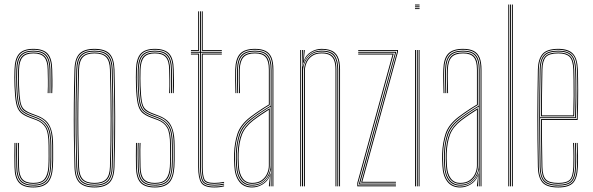

<svg xmlns="http://www.w3.org/2000/svg" viewBox="-20 -820 2608 845"><path d="M126.8 5Q83 5 63.8 -15.9Q44.5 -36.8 43.8 -85Q43.5 -112 43.2 -133.5Q43 -155 43.8 -191H47.8Q47.2 -151.2 47.4 -130.4Q47.5 -109.5 47.8 -85Q48.5 -39 66.9 -19Q85.2 1 126.8 1Q167.5 1 186.8 -18.9Q206 -38.8 208.8 -85.2Q209.8 -100 209.9 -115.2Q210 -130.5 209.9 -146.5Q209.8 -162.5 209.8 -179Q209.8 -240 193.8 -267.2Q177.8 -294.5 144.5 -306.8L115.5 -317.5Q95.8 -324.8 84.2 -334.1Q72.8 -343.5 67.1 -367.5Q61.5 -391.5 59.8 -442.5Q59 -462.5 59.1 -477.8Q59.2 -493 59.8 -513.5Q61 -553.8 76.4 -571.4Q91.8 -589 126.8 -589Q162 -589 177.6 -571.6Q193.2 -554.2 193.8 -514Q194.2 -487.8 194.2 -466.9Q194.2 -446 193.8 -410H189.8Q191.2 -441.2 190.8 -467Q190.2 -492.8 189.8 -513.8Q189.2 -552 174.6 -568.5Q160 -585 126.8 -585Q94.2 -585 79.6 -568.4Q65 -551.8 63.8 -513.5Q63 -488.8 63.1 -475Q63.2 -461.2 63.8 -442.8Q65.5 -397.2 69.6 -374Q73.8 -350.8 84.6 -340.1Q95.5 -329.5 117 -321.2L145.8 -310.2Q166.8 -302.2 182 -288.5Q197.2 -274.8 205.5 -248.9Q213.8 -223 213.8 -179Q213.8 -163 213.9 -146.9Q214 -130.8 213.9 -115.1Q213.8 -99.5 212.8 -85Q209.8 -36.8 189.8 -15.9Q169.8 5 126.8 5ZM126.8 -3Q87.2 -3 69.9 -22.1Q52.5 -41.2 51.8 -85.2Q51.5 -111 51 -136.9Q50.5 -162.8 51.8 -191H55.8Q54.2 -159.5 54.9 -133.2Q55.5 -107 55.8 -85.2Q56.2 -43.5 72.9 -25.2Q89.5 -7 126.8 -7Q164 -7 181.1 -25.2Q198.2 -43.5 200.8 -85.8Q202 -108 201.9 -130.2Q201.8 -152.5 201.8 -179Q201.8 -237.5 187 -262.6Q172.2 -287.8 141.5 -299.2L112.8 -310Q88.8 -319 76.2 -330.9Q63.8 -342.8 58.6 -368Q53.5 -393.2 51.8 -442.2Q51 -462.5 51.1 -478.1Q51.2 -493.8 51.8 -513.8Q53 -558.5 70.6 -577.8Q88.2 -597 126.8 -597Q166.2 -597 183.6 -577.8Q201 -558.5 201.8 -514Q202.2 -487.8 202.2 -466.9Q202.2 -446 201.8 -410H197.8Q198.2 -449.8 198.2 -470Q198.2 -490.2 197.8 -514Q197.2 -556.5 180.5 -574.8Q163.8 -593 126.8 -593Q90 -593 73.5 -574.5Q57 -556 55.8 -513.5Q55.2 -493.5 55.1 -477.6Q55 -461.8 55.8 -442.5Q57.5 -391.2 63.1 -366.6Q68.8 -342 80.9 -331.9Q93 -321.8 114 -313.8L143 -302.8Q173.5 -291.2 189.6 -266.1Q205.8 -241 205.8 -179Q205.8 -153.2 205.9 -130.4Q206 -107.5 204.8 -85.5Q202 -42 184.2 -22.5Q166.5 -3 126.8 -3ZM126.8 -11Q91.5 -11 75.9 -28.2Q60.2 -45.5 59.8 -85.5Q59.5 -105.5 58.9 -132.1Q58.2 -158.8 59.8 -191H63.8Q62.5 -161.5 63 -135Q63.5 -108.5 63.8 -85.5Q64.2 -47.8 78.9 -31.4Q93.5 -15 126.8 -15Q161.8 -15 176.1 -32.6Q190.5 -50.2 192.8 -86.2Q194.2 -109.5 194 -132.1Q193.8 -154.8 193.8 -179Q193.8 -236.2 180.2 -258.9Q166.8 -281.5 138.8 -291.8L109.8 -302.5Q84 -312 70.4 -325.2Q56.8 -338.5 51.1 -365.2Q45.5 -392 43.8 -442Q43 -462.2 43.1 -478.2Q43.2 -494.2 43.8 -514Q45.2 -562.8 64.5 -583.9Q83.8 -605 126.8 -605Q170.5 -605 189.8 -583.9Q209 -562.8 209.8 -514Q210.2 -493 210.8 -467.5Q211.2 -442 209.8 -410H205.8Q206.2 -449.5 206.2 -470Q206.2 -490.5 205.8 -514Q205 -559.8 187.1 -580.4Q169.2 -601 126.8 -601Q85 -601 67.1 -580.4Q49.2 -559.8 47.8 -513.8Q47 -489.5 47.1 -474.6Q47.2 -459.8 47.8 -442Q49.5 -393.2 54.8 -367.4Q60 -341.5 73.1 -328.6Q86.2 -315.8 111.2 -306.2L140.2 -295.2Q169.5 -284.2 183.6 -260.4Q197.8 -236.5 197.8 -179Q197.8 -162.2 197.9 -146.4Q198 -130.5 197.9 -115.4Q197.8 -100.2 196.8 -85.5Q194.2 -45.8 178 -28.4Q161.8 -11 126.8 -11Z M395.8 5Q352 5 330.6 -15Q309.2 -35 307.8 -85Q305.8 -154.5 305 -223.4Q304.2 -292.2 304.9 -364.1Q305.5 -436 307.8 -514Q309.2 -563 329.9 -584Q350.5 -605 395.8 -605Q441.2 -605 461.8 -584Q482.2 -563 483.8 -514Q486.5 -410.8 486.9 -305.2Q487.2 -199.8 483.8 -85Q482.2 -35 460.9 -15Q439.5 5 395.8 5ZM395.8 1Q437.2 1 457.9 -18Q478.5 -37 479.8 -85.2Q483.2 -202 483 -305.8Q482.8 -409.5 479.8 -513.8Q478.5 -562.2 458 -581.6Q437.5 -601 395.8 -601Q354.2 -601 333.6 -581.6Q313 -562.2 311.8 -513.8Q309.8 -444.2 309 -375.2Q308.2 -306.2 308.9 -234.6Q309.5 -163 311.8 -85.2Q313 -37 333.6 -18Q354.2 1 395.8 1ZM395.8 -3Q354.2 -3 335.6 -22.1Q317 -41.2 315.8 -85.2Q313.8 -159 313 -229.2Q312.2 -299.5 313 -369.9Q313.8 -440.2 315.8 -513.8Q317 -558.5 335.6 -577.8Q354.2 -597 395.8 -597Q437.2 -597 455.9 -577.8Q474.5 -558.5 475.8 -513.8Q477.8 -444.2 478.5 -375.2Q479.2 -306.2 478.6 -234.5Q478 -162.8 475.8 -85.2Q474.5 -41.2 455.9 -22.1Q437.2 -3 395.8 -3ZM395.8 -7Q435.2 -7 452.9 -25.1Q470.5 -43.2 471.8 -85.5Q475 -196.2 475 -300Q475 -403.8 471.8 -513.5Q470.5 -556 452.9 -574.5Q435.2 -593 395.8 -593Q356.2 -593 338.6 -574.5Q321 -556 319.8 -513.5Q317.8 -443.8 317 -374.8Q316.2 -305.8 316.9 -234.4Q317.5 -163 319.8 -85.5Q321 -43.2 338.8 -25.1Q356.5 -7 395.8 -7ZM395.8 -11Q360.5 -11 342.8 -27.4Q325 -43.8 323.8 -85.5Q321.8 -159.5 321 -229.8Q320.2 -300 321 -370Q321.8 -440 323.8 -513.5Q325 -556 342.8 -572.5Q360.5 -589 395.8 -589Q431 -589 448.9 -572.5Q466.8 -556 467.8 -513.5Q470.8 -408.8 471 -305.5Q471.2 -202.2 467.8 -85.5Q466.8 -43.8 448.9 -27.4Q431 -11 395.8 -11ZM395.8 -15Q431 -15 446.9 -31.5Q462.8 -48 463.8 -85.8Q467 -197.2 467 -299.9Q467 -402.5 463.8 -513.5Q462.8 -551.8 446.9 -568.4Q431 -585 395.8 -585Q360.5 -585 344.8 -568.4Q329 -551.8 327.8 -513.5Q325.8 -439 325 -368.8Q324.2 -298.5 325 -228.8Q325.8 -159 327.8 -85.8Q329 -48 344.8 -31.5Q360.5 -15 395.8 -15Z M661.5 5Q617.8 5 598.5 -15.9Q579.2 -36.8 578.5 -85Q578.2 -112 578 -133.5Q577.8 -155 578.5 -191H582.5Q582 -151.2 582.1 -130.4Q582.2 -109.5 582.5 -85Q583.2 -39 601.6 -19Q620 1 661.5 1Q702.2 1 721.5 -18.9Q740.8 -38.8 743.5 -85.2Q744.5 -100 744.6 -115.2Q744.8 -130.5 744.6 -146.5Q744.5 -162.5 744.5 -179Q744.5 -240 728.5 -267.2Q712.5 -294.5 679.2 -306.8L650.2 -317.5Q630.5 -324.8 619 -334.1Q607.5 -343.5 601.9 -367.5Q596.2 -391.5 594.5 -442.5Q593.8 -462.5 593.9 -477.8Q594 -493 594.5 -513.5Q595.8 -553.8 611.1 -571.4Q626.5 -589 661.5 -589Q696.8 -589 712.4 -571.6Q728 -554.2 728.5 -514Q729 -487.8 729 -466.9Q729 -446 728.5 -410H724.5Q726 -441.2 725.5 -467Q725 -492.8 724.5 -513.8Q724 -552 709.4 -568.5Q694.8 -585 661.5 -585Q629 -585 614.4 -568.4Q599.8 -551.8 598.5 -513.5Q597.8 -488.8 597.9 -475Q598 -461.2 598.5 -442.8Q600.2 -397.2 604.4 -374Q608.5 -350.8 619.4 -340.1Q630.2 -329.5 651.8 -321.2L680.5 -310.2Q701.5 -302.2 716.8 -288.5Q732 -274.8 740.2 -248.9Q748.5 -223 748.5 -179Q748.5 -163 748.6 -146.9Q748.8 -130.8 748.6 -115.1Q748.5 -99.5 747.5 -85Q744.5 -36.8 724.5 -15.9Q704.5 5 661.5 5ZM661.5 -3Q622 -3 604.6 -22.1Q587.2 -41.2 586.5 -85.2Q586.2 -111 585.8 -136.9Q585.2 -162.8 586.5 -191H590.5Q589 -159.5 589.6 -133.2Q590.2 -107 590.5 -85.2Q591 -43.5 607.6 -25.2Q624.2 -7 661.5 -7Q698.8 -7 715.9 -25.2Q733 -43.5 735.5 -85.8Q736.8 -108 736.6 -130.2Q736.5 -152.5 736.5 -179Q736.5 -237.5 721.8 -262.6Q707 -287.8 676.2 -299.2L647.5 -310Q623.5 -319 611 -330.9Q598.5 -342.8 593.4 -368Q588.2 -393.2 586.5 -442.2Q585.8 -462.5 585.9 -478.1Q586 -493.8 586.5 -513.8Q587.8 -558.5 605.4 -577.8Q623 -597 661.5 -597Q701 -597 718.4 -577.8Q735.8 -558.5 736.5 -514Q737 -487.8 737 -466.9Q737 -446 736.5 -410H732.5Q733 -449.8 733 -470Q733 -490.2 732.5 -514Q732 -556.5 715.2 -574.8Q698.5 -593 661.5 -593Q624.8 -593 608.2 -574.5Q591.8 -556 590.5 -513.5Q590 -493.5 589.9 -477.6Q589.8 -461.8 590.5 -442.5Q592.2 -391.2 597.9 -366.6Q603.5 -342 615.6 -331.9Q627.8 -321.8 648.8 -313.8L677.8 -302.8Q708.2 -291.2 724.4 -266.1Q740.5 -241 740.5 -179Q740.5 -153.2 740.6 -130.4Q740.8 -107.5 739.5 -85.5Q736.8 -42 719 -22.5Q701.2 -3 661.5 -3ZM661.5 -11Q626.2 -11 610.6 -28.2Q595 -45.5 594.5 -85.5Q594.2 -105.5 593.6 -132.1Q593 -158.8 594.5 -191H598.5Q597.2 -161.5 597.8 -135Q598.2 -108.5 598.5 -85.5Q599 -47.8 613.6 -31.4Q628.2 -15 661.5 -15Q696.5 -15 710.9 -32.6Q725.2 -50.2 727.5 -86.2Q729 -109.5 728.8 -132.1Q728.5 -154.8 728.5 -179Q728.5 -236.2 715 -258.9Q701.5 -281.5 673.5 -291.8L644.5 -302.5Q618.8 -312 605.1 -325.2Q591.5 -338.5 585.9 -365.2Q580.2 -392 578.5 -442Q577.8 -462.2 577.9 -478.2Q578 -494.2 578.5 -514Q580 -562.8 599.2 -583.9Q618.5 -605 661.5 -605Q705.2 -605 724.5 -583.9Q743.8 -562.8 744.5 -514Q745 -493 745.5 -467.5Q746 -442 744.5 -410H740.5Q741 -449.5 741 -470Q741 -490.5 740.5 -514Q739.8 -559.8 721.9 -580.4Q704 -601 661.5 -601Q619.8 -601 601.9 -580.4Q584 -559.8 582.5 -513.8Q581.8 -489.5 581.9 -474.6Q582 -459.8 582.5 -442Q584.2 -393.2 589.5 -367.4Q594.8 -341.5 607.9 -328.6Q621 -315.8 646 -306.2L675 -295.2Q704.2 -284.2 718.4 -260.4Q732.5 -236.5 732.5 -179Q732.5 -162.2 732.6 -146.4Q732.8 -130.5 732.6 -115.4Q732.5 -100.2 731.5 -85.5Q729 -45.8 712.8 -28.4Q696.5 -11 661.5 -11Z M923.2 -3Q881.8 -3 871 -21.6Q860.2 -40.2 860.2 -85V-588H820.2V-592H860.2V-770H864.2V-592H956.2V-588H864.2V-85Q864.2 -41.5 874.2 -24.2Q884.2 -7 923.2 -7Q933.2 -7 944.8 -8.2Q956.2 -9.5 966.2 -11.8V-7.8Q956 -5.2 944.5 -4.1Q933 -3 923.2 -3ZM923.2 5Q878.2 5 865.2 -16Q852.2 -37 852.2 -85V-580H820.2V-584H856.2V-85Q856.2 -39 868.1 -19Q880 1 923.2 1Q933.8 1 945.4 -0.2Q957 -1.5 966.2 -4V0Q948.2 5 923.2 5ZM923.2 -11Q885.2 -11 876.8 -27.8Q868.2 -44.5 868.2 -85.2V-584H956.2V-580H872.2V-85.2Q872.2 -45.8 880 -30.4Q887.8 -15 923.2 -15Q932.5 -15 943.6 -16.1Q954.8 -17.2 966.2 -19.5V-15.5Q956.2 -13.5 944.8 -12.2Q933.2 -11 923.2 -11ZM820.2 -596V-600H852.2V-770H856.2V-596ZM868.2 -596V-770H872.2V-600H956.2V-596Z M1179.2 0V-514Q1179.2 -560.8 1161.4 -580.9Q1143.5 -601 1102.2 -601Q1058.2 -601 1039.5 -580.2Q1020.8 -559.5 1019.2 -514Q1018.5 -490.8 1019 -463.8Q1019.5 -436.8 1020.2 -410H1016.2Q1015.5 -436.8 1015 -464.5Q1014.5 -492.2 1015.2 -514Q1016.8 -562.8 1036.9 -583.9Q1057 -605 1102.2 -605Q1131.2 -605 1149 -595.8Q1166.8 -586.5 1175 -566.5Q1183.2 -546.5 1183.2 -514V0ZM1089.2 -7Q1118.8 -7 1136.8 -21Q1154.8 -35 1163 -54.8Q1171.2 -74.5 1171.2 -91.2V-350.8Q1154 -340.8 1130.5 -325.2Q1107 -309.8 1088.5 -295.2Q1051 -266.2 1037.6 -230.5Q1024.2 -194.8 1022.2 -144.8Q1021.8 -129.5 1022 -121.5Q1022.2 -113.5 1023.2 -90.5Q1025.2 -50.2 1042.5 -28.6Q1059.8 -7 1089.2 -7ZM1089.2 -11Q1062 -11 1045.6 -31.1Q1029.2 -51.2 1027.2 -90.8Q1026.2 -109.5 1026 -120Q1025.8 -130.5 1026.2 -144.8Q1028.2 -198.2 1042.6 -232.1Q1057 -266 1091.5 -292.5Q1107.5 -305 1128.2 -319Q1149 -333 1167.2 -343.8V-91.2Q1167.2 -74.5 1159.8 -55.8Q1152.2 -37 1135.1 -24Q1118 -11 1089.2 -11ZM1089.2 -15Q1116 -15 1132.2 -27.1Q1148.5 -39.2 1155.9 -57Q1163.2 -74.8 1163.2 -91.2V-336.8Q1148.8 -327.8 1129.9 -315.1Q1111 -302.5 1093.5 -289Q1058.8 -262 1045.5 -228.6Q1032.2 -195.2 1030.2 -144.5Q1029.8 -129.8 1030 -122Q1030.2 -114.2 1031.2 -90.8Q1033.2 -54.5 1048.2 -34.8Q1063.2 -15 1089.2 -15ZM1089.2 5Q1053 5 1033.2 -20.2Q1013.5 -45.5 1011.2 -90Q1010.2 -108.5 1010 -120.2Q1009.8 -132 1010.2 -145Q1012 -192 1025.1 -231.8Q1038.2 -271.5 1081.2 -304.8Q1092.8 -313.5 1106.2 -323Q1119.8 -332.5 1134.2 -342Q1148.8 -351.5 1163.2 -360V-514Q1163.2 -552 1149.1 -568.5Q1135 -585 1102.2 -585Q1067.2 -585 1051.9 -568.2Q1036.5 -551.5 1035.2 -513.5Q1034.5 -490.8 1035 -465.6Q1035.5 -440.5 1036.2 -410H1032.2Q1031.5 -438 1031 -465.1Q1030.5 -492.2 1031.2 -513.5Q1032.5 -552.2 1048.1 -570.6Q1063.8 -589 1102.2 -589Q1137.2 -589 1152.2 -571.6Q1167.2 -554.2 1167.2 -514V-357.8Q1145.2 -344.8 1123.6 -330.2Q1102 -315.8 1083.2 -301.2Q1042.5 -269.5 1029.2 -231.1Q1016 -192.8 1014.2 -145Q1013.8 -129.8 1014 -121.5Q1014.2 -113.2 1015.2 -90.2Q1017.5 -46.2 1036.8 -22.6Q1056 1 1089.2 1Q1117.5 1 1139.2 -14.6Q1161 -30.2 1170 -57.5H1171L1167.8 -6V0H1163.5V-4.8L1168 -44.5H1167Q1157.5 -21.8 1135.6 -8.4Q1113.8 5 1089.2 5ZM1171.5 0V-10L1173 -72.2H1172Q1167.5 -45.8 1145.1 -24.4Q1122.8 -3 1089.2 -3Q1057.5 -3 1039.5 -25.6Q1021.5 -48.2 1019.2 -90.5Q1018.2 -109 1018 -120Q1017.8 -131 1018.2 -144.8Q1020 -191.8 1032.6 -229.2Q1045.2 -266.8 1086.2 -298.5Q1099.5 -308.8 1114.6 -319Q1129.8 -329.2 1144.5 -338.6Q1159.2 -348 1171.2 -355V-514Q1171.2 -556.5 1155.2 -574.8Q1139.2 -593 1102.2 -593Q1063.5 -593 1046 -574.6Q1028.5 -556.2 1027.2 -513.8Q1026.5 -490.5 1027 -463.8Q1027.5 -437 1028.2 -410H1024.2Q1023.5 -437.5 1023 -464.9Q1022.5 -492.2 1023.2 -513.8Q1024.5 -557.8 1042.6 -577.4Q1060.8 -597 1102.2 -597Q1141.2 -597 1158.2 -577.8Q1175.2 -558.5 1175.2 -514V0Z M1472.5 0V-514Q1472.5 -535 1468.9 -551.2Q1465.2 -567.5 1456.5 -578.5Q1447.8 -589.5 1432.9 -595.2Q1418 -601 1395.5 -601Q1367.5 -601 1345.9 -585.6Q1324.2 -570.2 1315.2 -542.5H1313.2L1317 -600H1321.2V-596.2L1317 -555.5H1318Q1326.8 -577.8 1348.6 -591.4Q1370.5 -605 1395.5 -605Q1414.5 -605 1428.2 -601.1Q1442 -597.2 1451.4 -589.8Q1460.8 -582.2 1466.2 -571.2Q1471.8 -560.2 1474.1 -545.9Q1476.5 -531.5 1476.5 -514V0ZM1301.2 0V-600H1305.2V0ZM1317.8 0V-508.8Q1317.8 -525.8 1325.2 -544.4Q1332.8 -563 1349.8 -576Q1366.8 -589 1395.5 -589Q1414.5 -589 1427.1 -584.1Q1439.8 -579.2 1447 -569.6Q1454.2 -560 1457.4 -546Q1460.5 -532 1460.5 -514V0H1456.5V-514Q1456.5 -537 1451.1 -552.8Q1445.8 -568.5 1432.5 -576.8Q1419.2 -585 1395.5 -585Q1368.8 -585 1352.5 -572.9Q1336.2 -560.8 1329 -543.1Q1321.8 -525.5 1321.8 -508.8V0ZM1309.2 0V-600H1313.2L1311.2 -527.8H1313.2Q1319 -556.5 1340.6 -576.8Q1362.2 -597 1395.5 -597Q1439.5 -597 1454 -574.6Q1468.5 -552.2 1468.5 -514V0H1464.5V-514Q1464.5 -552 1450.2 -572.5Q1436 -593 1395.5 -593Q1366 -593 1348 -579Q1330 -565 1321.9 -545.4Q1313.8 -525.8 1313.8 -508.8V0Z M1569.2 -16 1727.5 -592.2V-596H1556.5V-600H1731.5V-591.8L1574.5 -20H1722.5V-16ZM1552.5 0V-15L1707.5 -580H1556.5V-584H1712.8L1556.5 -14.5V-4H1722.5V0ZM1560.5 -8V-14L1718.5 -587V-588H1556.5V-592H1723.5V-591L1564.5 -12H1722.5V-8Z M1806.5 -796V-800H1826.5V-796ZM1806.5 -780V-784H1826.5V-780ZM1806.5 -788V-792H1826.5V-788ZM1822.5 0V-600H1826.5V0ZM1806.5 0V-600H1810.5V0ZM1814.5 0V-600H1818.5V0Z M2095 0V-514Q2095 -560.8 2077.1 -580.9Q2059.2 -601 2018 -601Q1974 -601 1955.2 -580.2Q1936.5 -559.5 1935 -514Q1934.2 -490.8 1934.8 -463.8Q1935.2 -436.8 1936 -410H1932Q1931.2 -436.8 1930.8 -464.5Q1930.2 -492.2 1931 -514Q1932.5 -562.8 1952.6 -583.9Q1972.8 -605 2018 -605Q2047 -605 2064.8 -595.8Q2082.5 -586.5 2090.8 -566.5Q2099 -546.5 2099 -514V0ZM2005 -7Q2034.5 -7 2052.5 -21Q2070.5 -35 2078.8 -54.8Q2087 -74.5 2087 -91.2V-350.8Q2069.8 -340.8 2046.2 -325.2Q2022.8 -309.8 2004.2 -295.2Q1966.8 -266.2 1953.4 -230.5Q1940 -194.8 1938 -144.8Q1937.5 -129.5 1937.8 -121.5Q1938 -113.5 1939 -90.5Q1941 -50.2 1958.2 -28.6Q1975.5 -7 2005 -7ZM2005 -11Q1977.8 -11 1961.4 -31.1Q1945 -51.2 1943 -90.8Q1942 -109.5 1941.8 -120Q1941.5 -130.5 1942 -144.8Q1944 -198.2 1958.4 -232.1Q1972.8 -266 2007.2 -292.5Q2023.2 -305 2044 -319Q2064.8 -333 2083 -343.8V-91.2Q2083 -74.5 2075.5 -55.8Q2068 -37 2050.9 -24Q2033.8 -11 2005 -11ZM2005 -15Q2031.8 -15 2048 -27.1Q2064.2 -39.2 2071.6 -57Q2079 -74.8 2079 -91.2V-336.8Q2064.5 -327.8 2045.6 -315.1Q2026.8 -302.5 2009.2 -289Q1974.5 -262 1961.2 -228.6Q1948 -195.2 1946 -144.5Q1945.5 -129.8 1945.8 -122Q1946 -114.2 1947 -90.8Q1949 -54.5 1964 -34.8Q1979 -15 2005 -15ZM2005 5Q1968.8 5 1949 -20.2Q1929.2 -45.5 1927 -90Q1926 -108.5 1925.8 -120.2Q1925.5 -132 1926 -145Q1927.8 -192 1940.9 -231.8Q1954 -271.5 1997 -304.8Q2008.5 -313.5 2022 -323Q2035.5 -332.5 2050 -342Q2064.5 -351.5 2079 -360V-514Q2079 -552 2064.9 -568.5Q2050.8 -585 2018 -585Q1983 -585 1967.6 -568.2Q1952.2 -551.5 1951 -513.5Q1950.2 -490.8 1950.8 -465.6Q1951.2 -440.5 1952 -410H1948Q1947.2 -438 1946.8 -465.1Q1946.2 -492.2 1947 -513.5Q1948.2 -552.2 1963.9 -570.6Q1979.5 -589 2018 -589Q2053 -589 2068 -571.6Q2083 -554.2 2083 -514V-357.8Q2061 -344.8 2039.4 -330.2Q2017.8 -315.8 1999 -301.2Q1958.2 -269.5 1945 -231.1Q1931.8 -192.8 1930 -145Q1929.5 -129.8 1929.8 -121.5Q1930 -113.2 1931 -90.2Q1933.2 -46.2 1952.5 -22.6Q1971.8 1 2005 1Q2033.2 1 2055 -14.6Q2076.8 -30.2 2085.8 -57.5H2086.8L2083.5 -6V0H2079.2V-4.8L2083.8 -44.5H2082.8Q2073.2 -21.8 2051.4 -8.4Q2029.5 5 2005 5ZM2087.2 0V-10L2088.8 -72.2H2087.8Q2083.2 -45.8 2060.9 -24.4Q2038.5 -3 2005 -3Q1973.2 -3 1955.2 -25.6Q1937.2 -48.2 1935 -90.5Q1934 -109 1933.8 -120Q1933.5 -131 1934 -144.8Q1935.8 -191.8 1948.4 -229.2Q1961 -266.8 2002 -298.5Q2015.2 -308.8 2030.4 -319Q2045.5 -329.2 2060.2 -338.6Q2075 -348 2087 -355V-514Q2087 -556.5 2071 -574.8Q2055 -593 2018 -593Q1979.2 -593 1961.8 -574.6Q1944.2 -556.2 1943 -513.8Q1942.2 -490.5 1942.8 -463.8Q1943.2 -437 1944 -410H1940Q1939.2 -437.5 1938.8 -464.9Q1938.2 -492.2 1939 -513.8Q1940.2 -557.8 1958.4 -577.4Q1976.5 -597 2018 -597Q2057 -597 2074 -577.8Q2091 -558.5 2091 -514V0Z M2233 0V-800H2237V0ZM2217 0V-800H2221V0ZM2225 0V-800H2229V0Z M2437.2 5Q2385.8 5 2367 -17.4Q2348.2 -39.8 2347.2 -85Q2346 -151 2345.4 -205.6Q2344.8 -260.2 2344.9 -309.5Q2345 -358.8 2345.6 -408.4Q2346.2 -458 2347.2 -514Q2348.2 -559.5 2367.5 -582.2Q2386.8 -605 2437.2 -605Q2481.2 -605 2501.2 -584Q2521.2 -563 2523 -515.8Q2523.8 -498.5 2524.1 -475.2Q2524.5 -452 2524.6 -423.6Q2524.8 -395.2 2524.1 -362.1Q2523.5 -329 2522.2 -292H2365Q2365 -249.2 2365.2 -216.1Q2365.5 -183 2366.1 -152Q2366.8 -121 2367.2 -85.2Q2368 -45.8 2382.4 -30.4Q2396.8 -15 2437.2 -15Q2474 -15 2487.8 -28.9Q2501.5 -42.8 2503.2 -85.8Q2504 -103.2 2503.9 -131Q2503.8 -158.8 2502.2 -191H2506.2Q2507.8 -160 2507.9 -131.6Q2508 -103.2 2507.2 -85.8Q2505.5 -40.8 2490.2 -25.9Q2475 -11 2437.2 -11Q2395 -11 2379.5 -27.4Q2364 -43.8 2363.2 -85.2Q2362.8 -117.8 2362.1 -149.5Q2361.5 -181.2 2361.2 -216.9Q2361 -252.5 2361 -296H2518.5Q2519.8 -336 2520.2 -369.4Q2520.8 -402.8 2520.8 -429.9Q2520.8 -457 2520.2 -478.4Q2519.8 -499.8 2519 -515.8Q2517.2 -565.5 2496.2 -583.2Q2475.2 -601 2437.2 -601Q2388.5 -601 2370.4 -579.5Q2352.2 -558 2351.2 -514Q2350.2 -458.8 2349.6 -407.4Q2349 -356 2349 -304.9Q2349 -253.8 2349.5 -199.8Q2350 -145.8 2351.2 -85Q2352.2 -40 2370.5 -19.5Q2388.8 1 2437.2 1Q2480 1 2498.5 -17.1Q2517 -35.2 2519.2 -85.2Q2519.8 -96.5 2519.9 -113.2Q2520 -130 2519.6 -150.1Q2519.2 -170.2 2518.2 -191H2522.2Q2523.5 -162.2 2523.9 -133.9Q2524.2 -105.5 2523.2 -85Q2521 -34.8 2502 -14.9Q2483 5 2437.2 5ZM2437.2 -3Q2390.2 -3 2373.2 -22.2Q2356.2 -41.5 2355.2 -85Q2354.2 -144.8 2353.6 -198.5Q2353 -252.2 2353 -303.4Q2353 -354.5 2353.6 -406.4Q2354.2 -458.2 2355.2 -514Q2356.2 -557.8 2373.8 -577.4Q2391.2 -597 2437.2 -597Q2478.2 -597 2495.9 -578.1Q2513.5 -559.2 2515.2 -512.8Q2515.8 -499.8 2516.2 -469.6Q2516.8 -439.5 2516.6 -396.1Q2516.5 -352.8 2514.5 -300H2357Q2357 -233.5 2357.6 -184Q2358.2 -134.5 2359.2 -85.2Q2360 -41.5 2377.1 -24.2Q2394.2 -7 2437.2 -7Q2477.5 -7 2493.4 -23.2Q2509.2 -39.5 2511.2 -85.5Q2512 -102.8 2511.9 -130.9Q2511.8 -159 2510.2 -191H2514.2Q2515.5 -165.8 2515.9 -136.2Q2516.2 -106.8 2515.2 -85.5Q2513.2 -37.2 2496.1 -20.1Q2479 -3 2437.2 -3ZM2357 -304H2510.8Q2512.5 -350.5 2512.8 -392.8Q2513 -435 2512.5 -466.6Q2512 -498.2 2511.2 -512.8Q2509.5 -558.2 2492.8 -575.6Q2476 -593 2437.2 -593Q2393.5 -593 2376.8 -574.6Q2360 -556.2 2359.2 -513.8Q2358.2 -465.5 2357.6 -417.1Q2357 -368.8 2357 -304ZM2361 -308Q2361 -350.5 2361.2 -383.1Q2361.5 -415.8 2362.1 -446.4Q2362.8 -477 2363.2 -513.8Q2364 -555 2379.9 -572Q2395.8 -589 2437.2 -589Q2472.2 -589 2488.9 -573.5Q2505.5 -558 2507.2 -513Q2507.8 -500 2508.2 -470.9Q2508.8 -441.8 2508.6 -400.1Q2508.5 -358.5 2506.8 -308ZM2365 -312H2503Q2504.5 -357.8 2504.6 -398.5Q2504.8 -439.2 2504.2 -469.2Q2503.8 -499.2 2503.2 -513Q2501.5 -555.5 2486.4 -570.2Q2471.2 -585 2437.2 -585Q2397 -585 2382.5 -568.9Q2368 -552.8 2367.2 -513.8Q2366.8 -478.5 2366.1 -448.2Q2365.5 -418 2365.2 -385.9Q2365 -353.8 2365 -312Z"/></svg>

Font: Big Shoulders Inline Display Thin Thin
Style: Regular
Weight: 250
Version: Version 2.002